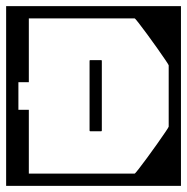

<svg xmlns="http://www.w3.org/2000/svg" viewBox="-40 -606 610 626"><path d="M252 -288Q252 -288 252 -300Q252 -312 252 -329.5Q252 -347 252 -364.5Q252 -382 252 -394Q252 -406 252 -406Q252 -406 252 -406Q252 -406 252 -406Q252 -408 252.2 -408.8Q252.5 -409.5 253.2 -409.8Q254 -410 256 -410Q261.5 -410 266.8 -410Q272 -410 277.2 -410Q282.5 -410 288 -410Q290 -410 290.8 -409.8Q291.5 -409.5 291.8 -408.8Q292 -408 292 -406Q292 -406 292 -406Q292 -406 292 -406Q292 -406 292 -394Q292 -382 292 -364.5Q292 -347 292 -329.5Q292 -312 292 -300Q292 -288 292 -288Q292 -288 292 -280.2Q292 -272.5 292 -260.5Q292 -248.5 292 -235Q292 -221.5 292 -209.5Q292 -197.5 292 -189.8Q292 -182 292 -182Q292 -182 292 -182Q292 -182 292 -182Q292 -180 291.8 -179.2Q291.5 -178.5 290.8 -178.2Q290 -178 288 -178Q280 -178 272.2 -178Q264.5 -178 256 -178Q254 -178 253.2 -178.2Q252.5 -178.5 252.2 -179.2Q252 -180 252 -182Q252 -182 252 -182Q252 -182 252 -182Q252 -182 252 -189.8Q252 -197.5 252 -209.5Q252 -221.5 252 -235Q252 -248.5 252 -260.5Q252 -272.5 252 -280.2Q252 -288 252 -288ZM550 -98H510Q510 -98 510 -137.8Q510 -177.5 510 -268Q510 -268 510 -270.5Q510 -273 510 -273Q510 -273 510 -275.5Q510 -278 510 -278Q510 -376.5 510 -422.2Q510 -468 510 -468H550ZM550 -279Q550 -279 550 -258.8Q550 -238.5 550 -206.8Q550 -175 550 -139.5Q550 -104 550 -72.2Q550 -40.5 550 -20.2Q550 0 550 0Q550 0 550 0Q550 0 550 0Q550 0 550 0Q550 0 550 0Q550 0 529 0Q508 0 474.8 0Q441.5 0 404 0Q366.5 0 333.2 0Q300 0 279 0Q258 0 258 0Q258 0 258 0Q258 0 258 0Q258 0 258 0Q258 0 258 0Q258 0 258 0V-40Q258 -40 272.2 -40Q286.5 -40 307.5 -40Q328.5 -40 349.5 -40Q370.5 -40 384.8 -40Q399 -40 399 -40Q399 -40 399 -40Q399 -40 399 -40Q399 -40 399 -40Q400.5 -40 412.2 -55Q424 -70 440.2 -92.2Q456.5 -114.5 472.5 -137Q488.5 -159.5 499.2 -175.5Q510 -191.5 510 -193Q510 -193 510 -201.8Q510 -210.5 510 -223.2Q510 -236 510 -248.8Q510 -261.5 510 -270.2Q510 -279 510 -279ZM550 -307H510Q510 -307 510 -315.8Q510 -324.5 510 -337.2Q510 -350 510 -362.8Q510 -375.5 510 -384.2Q510 -393 510 -393Q510 -394.5 499.2 -410.5Q488.5 -426.5 472.5 -449Q456.5 -471.5 440.2 -493.8Q424 -516 412.2 -531Q400.5 -546 399 -546Q399 -546 399 -546Q399 -546 399 -546Q399 -546 399 -546Q399 -546 384.8 -546Q370.5 -546 349.5 -546Q328.5 -546 307.5 -546Q286.5 -546 272.2 -546Q258 -546 258 -546V-586Q258 -586 258 -586Q258 -586 258 -586Q258 -586 258 -586Q258 -586 258 -586Q258 -586 258 -586Q258 -586 279 -586Q300 -586 333.2 -586Q366.5 -586 404 -586Q441.5 -586 474.8 -586Q508 -586 529 -586Q550 -586 550 -586Q550 -586 550 -586Q550 -586 550 -586Q550 -586 550 -586Q550 -586 550 -586Q550 -586 550 -565.8Q550 -545.5 550 -513.8Q550 -482 550 -446.5Q550 -411 550 -379.2Q550 -347.5 550 -327.2Q550 -307 550 -307ZM-20 -298H20Q20 -287 20 -276.5Q20 -266 20 -248Q20 -248 20 -248Q20 -248 20 -248Q20 -248 28.5 -248Q37 -248 45.5 -248Q54 -248 54 -248Q54 -248 54 -227Q54 -206 54 -175Q54 -144 54 -113Q54 -82 54 -61Q54 -40 54 -40Q54 -40 75.5 -40Q97 -40 129 -40Q161 -40 193 -40Q225 -40 246.5 -40Q268 -40 268 -40Q268 -40 268 -40Q268 -40 268 -40Q268 -40 268 -40Q268 -40 268 -40Q268 -40 268 -40Q268 -40 268.5 -40Q269 -40 269.5 -40Q270 -40 270.5 -40Q271 -40 271.5 -40Q272 -40 272 -40Q272 -30.5 272 -20.2Q272 -10 272 0Q272 0 272 0Q272 0 272 0Q272 0 272 0Q272 0 272 0Q272 0 272 0Q272 0 251 0Q230 0 196.8 0Q163.5 0 126 0Q88.5 0 55.2 0Q22 0 1 0Q-20 0 -20 0Q-20 0 -20 0Q-20 0 -20 0Q-20 0 -20 0Q-20 0 -20 0Q-20 0 -20 -21.5Q-20 -43 -20 -77Q-20 -111 -20 -149Q-20 -187 -20 -221Q-20 -255 -20 -276.5Q-20 -298 -20 -298ZM-20 -288Q-20 -288 -20 -309.5Q-20 -331 -20 -365Q-20 -399 -20 -437Q-20 -475 -20 -509Q-20 -543 -20 -564.5Q-20 -586 -20 -586Q-20 -586 -20 -586Q-20 -586 -20 -586Q-20 -586 -20 -586Q-20 -586 -20 -586Q-20 -586 1 -586Q22 -586 55.2 -586Q88.5 -586 126 -586Q163.5 -586 196.8 -586Q230 -586 251 -586Q272 -586 272 -586Q272 -586 272 -586Q272 -586 272 -586Q272 -586 272 -586Q272 -586 272 -586Q272 -586 272 -586Q272 -576.5 272 -566.2Q272 -556 272 -546Q272 -546 271.5 -546Q271 -546 270.5 -546Q270 -546 269.5 -546Q269 -546 268.5 -546Q268 -546 268 -546Q268 -546 268 -546Q268 -546 268 -546Q268 -546 268 -546Q268 -546 268 -546Q268 -546 268 -546Q268 -546 246.5 -546Q225 -546 193 -546Q161 -546 129 -546Q97 -546 75.5 -546Q54 -546 54 -546Q54 -546 54 -525Q54 -504 54 -473Q54 -442 54 -411Q54 -380 54 -359Q54 -338 54 -338Q54 -338 45.5 -338Q37 -338 28.5 -338Q20 -338 20 -338Q20 -338 20 -338Q20 -338 20 -338Q20 -320 20 -309.8Q20 -299.5 20 -288Z"/></svg>

Font: Honk
Style: Regular
Weight: 400
Designer: Noopur Datye & Yesha Goshar
Foundry: Ek Type
Version: Version 1.000